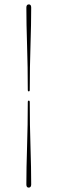

<svg xmlns="http://www.w3.org/2000/svg" viewBox="-20 -743 262 874"><path d="M115.5 -334Q115.5 -327 111 -327Q106.5 -327 106.5 -334Q106.5 -437.5 103.2 -536.8Q100 -636 100 -708.5Q100 -723 111.5 -723Q122 -723 122 -708.5Q122 -636 118.8 -536.5Q115.5 -437 115.5 -334ZM106.5 -278Q106.5 -285 111 -285Q115.5 -285 115.5 -278Q115.5 -174.5 118.8 -75.5Q122 23.5 122 96.5Q122 111 110.5 111Q100 111 100 96.5Q100 23.5 103.2 -75.8Q106.5 -175 106.5 -278Z"/></svg>

Font: Fraunces 144pt S000 Light
Style: Regular
Weight: 300
Version: Version 1.000; ttfautohint (v1.8.3)